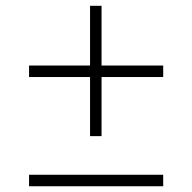

<svg xmlns="http://www.w3.org/2000/svg" viewBox="-20 -648 668 668"><path d="M547.8 -380H333.3V-174.4H293.3V-380H81.1V-420H293.3V-627.8H333.3V-420H547.8ZM547.8 -40V0H81.1V-40Z"/></svg>

Font: Paperlogy 2 ExtraLight
Style: Regular
Weight: 250
Designer: redesigned by Lee Juim, glyphs from Gmarket Sans & Montserrat
Foundry: PT&
Version: Version 1.001